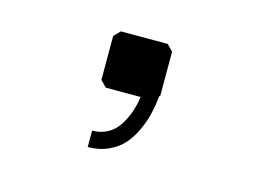

<svg xmlns="http://www.w3.org/2000/svg" viewBox="-53 -221 605 452"><g transform="rotate(15 250.0 4.5)"><path d="M321.8 -122.1V-15.1L319.8 -13.2Q317.4 9.3 312.7 29.5Q308.1 49.8 298.1 71.8Q288.1 93.8 274.2 109.6Q260.3 125.5 238 135.7Q215.8 146 188 146V106Q209 106 225.3 96.9Q241.7 87.9 252 72Q262.2 56.2 268.6 38.6Q274.9 21 277.8 0H192.9L178.2 -15.1V-122.1L192.9 -137.2H307.1Z"/></g></svg>

Font: Steps Mono
Style: Regular
Weight: 400
Width: 3
Version: Version 1.000;PS 001.000;hotconv 1.0.70;makeotf.lib2.5.58329